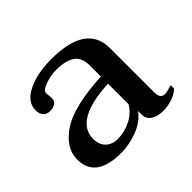

<svg xmlns="http://www.w3.org/2000/svg" viewBox="-98 -829 608 608"><g transform="rotate(-45 206.5 -524.5)"><path d="M22 -425Q22 -476 77 -513.5Q132 -551 261 -558V-607Q261 -644 238.5 -658.5Q216 -673 176 -673Q151 -673 126 -664Q101 -655 101 -643Q101 -637 102 -631.5Q103 -626 103 -618Q103 -607 94 -600.5Q85 -594 70 -594Q55 -594 47 -603.5Q39 -613 39 -628Q39 -665 81.5 -686.5Q124 -708 189 -708Q345 -708 345 -601V-405Q345 -389 350 -382Q355 -375 365 -375Q375 -375 398 -382V-367Q384 -354 364 -347.5Q344 -341 323 -341Q299 -341 283 -351.5Q267 -362 267 -382V-398Q248 -370 210 -355.5Q172 -341 136 -341Q22 -341 22 -425ZM261 -434V-526Q104 -518 104 -435Q104 -410 119 -395Q134 -380 159 -380Q189 -380 217.5 -394Q246 -408 261 -434Z"/></g></svg>

Font: TavirajRegular
Style: Regular
Weight: 400
Designer: Katatrad Team
Foundry: CadsonDemak
Version: Version 1.001